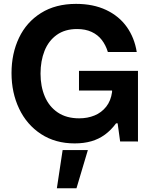

<svg xmlns="http://www.w3.org/2000/svg" viewBox="-20 -736 793 1000"><path d="M40 -355.2Q40 -457.2 79 -539.1Q117.9 -620.9 193.8 -668.4Q269.6 -715.8 376.1 -715.8Q465.6 -715.8 532.9 -684.1Q600.1 -652.3 640.3 -595.8Q680.5 -539.2 692.2 -465.1H541.8Q530.7 -501.3 510.2 -527.9Q489.7 -554.6 457.4 -569.7Q425.1 -584.8 381.3 -584.8Q318.3 -584.8 275.5 -554.2Q232.7 -523.5 211.9 -471Q191.1 -418.5 191.1 -352.5Q191.1 -285.9 213.4 -233.4Q235.6 -180.9 280.7 -150.3Q325.8 -119.7 392.6 -119.7Q436.1 -119.7 472.4 -134.6Q508.7 -149.5 533.1 -180.3Q557.4 -211 563.7 -256.8V-264.6H391.4V-366.9H698.6V1L605.7 0.7L592.7 -93.7H584.6Q558.2 -57.9 526.5 -34.8Q494.7 -11.6 455.7 -0.3Q416.7 10.9 368.9 10.9Q268.2 10.9 193.7 -37.8Q119.2 -86.6 79.6 -170Q40 -253.3 40 -355.2ZM437.6 45.6 378.4 244.4H276.2L306.2 45.6Z"/></svg>

Font: Wand UI Pro
Style: Regular
Weight: 400
Designer: Andreas Faust
Version: Version 1.003;FEAKit 1.0